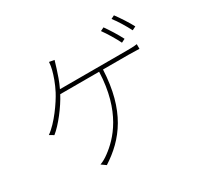

<svg xmlns="http://www.w3.org/2000/svg" viewBox="-172 -1027 1344 1287"><g transform="rotate(-30 500.0 -383.0)"><path d="M749 -771 722 -758C749 -721 786 -660 805 -620L833 -634C811 -678 774 -736 749 -771ZM850 -806 824 -793C853 -756 886 -701 909 -656L937 -670C917 -709 877 -770 850 -806ZM356 -746 317 -753C315 -732 313 -714 308 -696C298 -657 281 -607 253 -553C222 -494 143 -379 71 -329L103 -310C159 -354 234 -452 274 -528H575C564 -227 430 -89 340 -23C319 -7 293 8 272 15L307 40C469 -64 591 -219 605 -528H803C826 -528 861 -527 886 -526V-562C861 -558 827 -558 803 -558H289C313 -608 326 -650 338 -687C344 -707 350 -726 356 -746Z"/></g></svg>

Font: Harano Aji Gothic KR ExtraLight
Style: Regular
Weight: 250
Foundry: Masamichi Hosoda
Version: HaranoAjiGothicKR-ExtraLight version 20220220;ttx 4.29.1